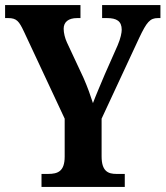

<svg xmlns="http://www.w3.org/2000/svg" viewBox="-20 -734 650 754"><path d="M143 0H470V-51H437C405 -51 379 -61 379 -120V-268L527 -586C556 -647 569 -663 600 -663H610V-714H381V-663H400C438 -663 458 -651 458 -617C458 -606 454 -584 442 -556L392 -443C374 -400 357 -361 345 -329C335 -360 325 -389 308 -428L243 -567C235 -584 230 -605 230 -621C230 -647 248 -663 283 -663H296V-714H0V-663H12C46 -663 55 -650 74 -610L234 -268V-119C234 -61 207 -51 169 -51H143Z"/></svg>

Font: Noto Serif Condensed
Style: Bold
Weight: 700
Width: 3
Designer: Monotype Design Team
Foundry: Monotype Imaging Inc.
Version: Version 2.015